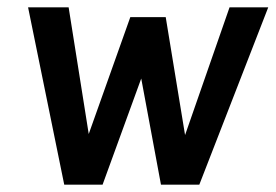

<svg xmlns="http://www.w3.org/2000/svg" viewBox="-20 -506 755 526"><path d="M56.9 -486H168L223.1 -138.9L337 -459.1H434L487 -136L608.9 -486H714.9L526 0H421L366.9 -290.9L261 0H156Z"/></svg>

Font: Karla
Style: Italic
Weight: 400
Italic angle: -8°
Designer: Jonathan Pinhorn
Version: Version 2.004;gftools[0.9.33]